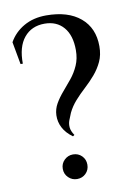

<svg xmlns="http://www.w3.org/2000/svg" viewBox="-82 -769 594 830"><g transform="rotate(-10 214.5 -354.0)"><path d="M16 -625Q39 -666 81 -690Q123 -714 179 -714Q275 -714 329 -668.5Q383 -623 383 -543Q383 -505 369.5 -476Q356 -447 335 -422.5Q314 -398 290 -376Q266 -354 245.5 -331Q225 -308 212 -281Q205 -265 199.5 -250Q194 -235 195.5 -219Q197 -203 210 -184L203 -179Q174 -200 160.5 -226Q147 -252 148 -281Q149 -308 162.5 -331.5Q176 -355 195.5 -377.5Q215 -400 234.5 -424Q254 -448 267 -477.5Q280 -507 280 -544Q280 -609 249.5 -644.5Q219 -680 166 -680Q109 -680 76 -640Q43 -600 44 -526H34ZM189 6Q167 6 151 -9.5Q135 -25 135 -48Q135 -71 151 -86.5Q167 -102 189 -102Q212 -102 227.5 -86.5Q243 -71 243 -48Q243 -25 227.5 -9.5Q212 6 189 6Z"/></g></svg>

Font: Cinzel Eorzea
Style: Regular
Weight: 500
Designer: Natanael Gama
Version: Version 2.000